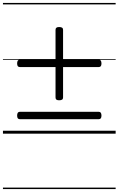

<svg xmlns="http://www.w3.org/2000/svg" viewBox="-20 -905 803 1300"><path d="M380 -226Q368 -226 362 -230.5Q356 -235 356 -245V-703Q356 -713 362 -717.5Q368 -722 380 -722Q394 -722 400.5 -717.5Q407 -713 407 -703V-245Q407 -235 400.5 -230.5Q394 -226 380 -226ZM114 -98Q105 -98 100.5 -104Q96 -110 96 -122Q96 -148 114 -148H649Q658 -148 662.5 -141.5Q667 -135 667 -122Q667 -98 649 -98ZM114 -451Q105 -451 100.5 -457Q96 -463 96 -475Q96 -501 114 -501H649Q658 -501 662.5 -494.5Q667 -488 667 -475Q667 -451 649 -451ZM0 365H763V375H0ZM0 -20H763V0H0ZM0 -505H763V-500H0ZM0 -885H763V-875H0Z"/></svg>

Font: Playwrite IT Moderna Guides
Style: Regular
Weight: 400
Designer: Veronika Burian, José Scaglione
Foundry: TypeTogether
Version: Version 1.003